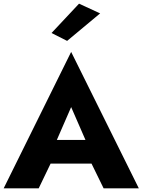

<svg xmlns="http://www.w3.org/2000/svg" viewBox="-21 -1027 777 1047"><path d="M525 -954 410 -1007 260 -847 345 -804ZM-1 0H190L255 -135H478L544 0H736L367 -744ZM367 -443 445 -264H289Z"/></svg>

Font: Jost
Style: Bold
Weight: 700
Version: Version 3.710